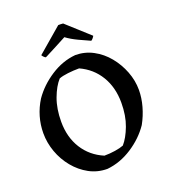

<svg xmlns="http://www.w3.org/2000/svg" viewBox="-152 -959 967 1084"><g transform="rotate(-20 331.0 -417.0)"><path d="M307 12Q248 12 198.5 -15Q149 -42 112 -87Q75 -132 55 -187.5Q35 -243 35 -300Q35 -351 49 -399Q63 -447 90 -490Q135 -555 206 -601Q277 -647 355 -654Q412 -654 461.5 -627.5Q511 -601 547.5 -556.5Q584 -512 605 -457.5Q626 -403 626 -347Q626 -299 612 -249Q598 -199 573 -154Q529 -89 457.5 -42.5Q386 4 307 12ZM316 -64Q349 -64 381 -69Q413 -74 433 -82Q463 -116 485.5 -175.5Q508 -235 508 -313Q508 -405 466.5 -473.5Q425 -542 350 -576Q316 -576 282 -572Q248 -568 228 -560Q197 -526 174.5 -465.5Q152 -405 152 -327Q152 -234 195 -165.5Q238 -97 316 -64ZM468 -699Q440 -711 400 -730Q360 -749 332 -770Q302 -754 268.5 -736.5Q235 -719 202 -702L195 -699Q191 -700 183.5 -707.5Q176 -715 175 -719L323 -846Q330 -846 337.5 -846Q345 -846 352 -845L488 -722Q487 -718 479.5 -709Q472 -700 468 -699Z"/></g></svg>

Font: Labrada Medium
Style: Regular
Weight: 500
Designer: Mercedes Jáuregui
Foundry: Omnibus-Type Team
Version: Version 1.000; ttfautohint (v1.8.4.7-5d5b)